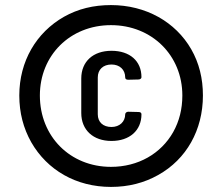

<svg xmlns="http://www.w3.org/2000/svg" viewBox="-20 -728 875 756"><path d="M417 8C486 8 548 -8 603 -39C714 -101 779 -216 779 -352C779 -419 764 -480 733 -534C671 -642 554 -708 417 -708C348 -708 287 -693 232 -662C123 -600 56 -487 56 -352C56 -284 72 -223 103 -168C166 -58 280 8 417 8ZM417 -71C256 -71 137 -191 137 -352C137 -510 256 -629 417 -629C578 -629 698 -510 698 -352C698 -299 686 -251 662 -208C614 -123 524 -71 417 -71ZM419 -173C490 -173 537 -214 537 -278C537 -284 533 -287 525 -287L485 -288C478 -288 473 -283 473 -278C473 -249 451 -228 419 -228C386 -228 365 -247 365 -278V-423C365 -454 386 -474 419 -474C451 -474 473 -454 473 -423C473 -417 477 -414 485 -414L525 -415C532 -415 537 -419 537 -424C537 -488 491 -528 419 -528C347 -528 300 -486 300 -419V-283C300 -216 347 -173 419 -173Z"/></svg>

Font: Barlow SemiBold Numbers
Style: Regular
Weight: 600
Designer: Jeremy Tribby
Foundry: Tribby Type
Version: Version 1.408